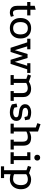

<svg xmlns="http://www.w3.org/2000/svg" viewBox="1628 -2324 907 4204"><g transform="rotate(90 2082.0 -222.5)"><path d="M254 16Q214 16 180.5 0.5Q147 -15 127 -52Q107 -89 107 -153V-364H24V-434H107V-528L193 -550V-434H317V-364H193V-193Q193 -129 206.5 -90.5Q220 -52 262 -52Q292 -52 331 -71L348 -7Q326 2 302 9Q278 16 254 16Z M597 -450Q666 -450 716.5 -422Q767 -394 795 -342Q823 -290 823 -216Q823 -108 761.5 -46Q700 16 597 16Q530 16 480 -12Q430 -40 402.5 -92Q375 -144 375 -216Q375 -290 402.5 -342Q430 -394 480 -422Q530 -450 597 -450ZM598 -378Q531 -378 497.5 -336Q464 -294 464 -216Q464 -139 497.5 -97.5Q531 -56 598 -56Q666 -56 700 -97.5Q734 -139 734 -216Q734 -294 700 -336Q666 -378 598 -378Z M1027 0 908 -364H829V-434H1059V-364H996L1047 -198L1079 -93L1109 -196L1163 -372H1250L1305 -192L1335 -91L1364 -188L1420 -364H1364V-434H1578V-364H1499L1379 0H1290L1206 -268L1118 0Z M1624 0V-70H1708V-345L1612 -378L1635 -448L1770 -401Q1806 -425 1845.5 -437.5Q1885 -450 1928 -450Q1980 -450 2020 -430Q2060 -410 2083 -371Q2106 -332 2106 -276V-70H2189V0H1974V-70H2018V-260Q2018 -320 1988.5 -348Q1959 -376 1911 -376Q1883 -376 1853 -367.5Q1823 -359 1796 -342V-70H1840V0Z M2527 -367Q2506 -375 2486.5 -379.5Q2467 -384 2438 -384Q2401 -384 2371.5 -368.5Q2342 -353 2342 -323Q2342 -295 2364.5 -279Q2387 -263 2433 -258L2480 -252Q2561 -244 2594.5 -211.5Q2628 -179 2628 -124Q2628 -81 2604 -49Q2580 -17 2538.5 -0.5Q2497 16 2443 16Q2392 16 2346 3.5Q2300 -9 2266 -29L2248 -131L2325 -148L2338 -82Q2361 -70 2387 -63.5Q2413 -57 2439 -57Q2483 -57 2515.5 -73.5Q2548 -90 2548 -122Q2548 -150 2529 -162.5Q2510 -175 2462 -181L2414 -187Q2341 -196 2301.5 -230.5Q2262 -265 2262 -317Q2262 -361 2286.5 -391Q2311 -421 2351.5 -436Q2392 -451 2438 -451Q2485 -451 2523 -441.5Q2561 -432 2595 -413L2613 -318L2544 -303Z M2688 0V-70H2772V-553L2677 -586L2700 -656L2860 -601V-409Q2925 -450 2995 -450Q3084 -450 3127 -407.5Q3170 -365 3170 -277V-70H3254V0H3038V-70H3082V-261Q3082 -322 3058 -349.5Q3034 -377 2981 -377Q2951 -377 2917.5 -368.5Q2884 -360 2860 -345V-70H2904V0Z M3315 -434H3487V-70H3570V0H3315V-70H3398V-364H3315ZM3432 -648Q3461 -648 3478.5 -630.5Q3496 -613 3496 -584Q3496 -555 3478.5 -537.5Q3461 -520 3432 -520Q3403 -520 3386 -537.5Q3369 -555 3369 -584Q3369 -613 3386 -630.5Q3403 -648 3432 -648Z M3623 211V142H3707V-349L3613 -380L3636 -452L3772 -405Q3804 -426 3840 -438Q3876 -450 3907 -450Q4008 -450 4066 -391Q4124 -332 4124 -228Q4124 -156 4096 -100.5Q4068 -45 4018 -14.5Q3968 16 3901 16Q3846 16 3795 1V142H3879V211ZM3900 -55Q3963 -55 3998.5 -100.5Q4034 -146 4034 -228Q4034 -302 4001.5 -340Q3969 -378 3905 -378Q3875 -378 3844 -368Q3813 -358 3795 -341V-78Q3812 -68 3841.5 -61.5Q3871 -55 3900 -55Z"/></g></svg>

Font: Podkova Medium
Style: Regular
Weight: 500
Designer: Ilya Yudin
Foundry: Cyreal (www.cyreal.org)
Version: Version 2.103